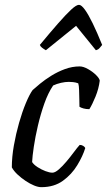

<svg xmlns="http://www.w3.org/2000/svg" viewBox="-20 -775 443 795"><path d="M151 0Q138 0 121 -7Q104 -14 86 -26Q68 -38 52.5 -52.5Q37 -67 29 -82Q29 -125 37.5 -173Q46 -221 59 -266.5Q72 -312 87 -348Q102 -384 115 -402Q126 -412 146 -428.5Q166 -445 192.5 -461.5Q219 -478 249 -489Q279 -500 310 -500Q325 -500 344.5 -489Q364 -478 378 -464Q392 -450 393 -441Q389 -408 375.5 -375Q362 -342 350 -323Q336 -323 325.5 -326Q315 -329 309 -333Q309 -343 308.5 -362.5Q308 -382 307.5 -401.5Q307 -421 304 -430Q293 -434 283 -435Q273 -436 265 -436Q250 -436 232.5 -432Q215 -428 200 -421Q179 -390 163.5 -346Q148 -302 137 -255Q126 -208 120 -167.5Q114 -127 113 -104Q120 -93 135.5 -83Q151 -73 168 -66.5Q185 -60 197 -60Q208 -60 223.5 -73.5Q239 -87 255 -106Q271 -125 285.5 -144.5Q300 -164 310 -175Q318 -175 324.5 -171Q331 -167 333 -162Q323 -129 300 -91Q277 -53 240.5 -26.5Q204 0 151 0ZM170 -567Q161 -572 154 -577.5Q147 -583 145 -589Q188 -641 220.5 -678Q253 -715 274.5 -735Q296 -755 307 -755Q317 -755 331.5 -735Q346 -715 364 -678Q382 -641 403 -589Q399 -585 393.5 -577.5Q388 -570 377 -567L295 -668Z"/></svg>

Font: Texturina Medium 12pt
Style: Italic
Weight: 400
Italic angle: -11°
Version: Version 1.002